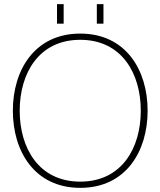

<svg xmlns="http://www.w3.org/2000/svg" viewBox="-20 -894 774 926"><path d="M367 12C587 12 692 -164 692 -360C692 -556 587 -732 367 -732C147 -732 42 -556 42 -360C42 -164 147 12 367 12ZM75 -360C75 -540 167 -702 367 -702C567 -702 659 -540 659 -360C659 -180 567 -18 367 -18C167 -18 75 -180 75 -360ZM255 -780H287V-874H255ZM447 -780H479V-874H447Z"/></svg>

Font: Aspekta 100
Style: Regular
Weight: 100
Designer: Ivo Dolenc
Version: Version 2.000